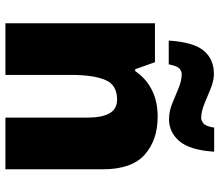

<svg xmlns="http://www.w3.org/2000/svg" viewBox="-71 -741 812 710"><g transform="rotate(90 335.0 -386.0)"><path d="M412 -563Q498 -563 552 -515Q606 -467 606 -360V0H415V-302Q415 -357 399 -385Q383 -413 348 -413Q294 -413 275.5 -369Q257 -325 257 -242V0H66V-553H210L236 -480H243Q269 -519 311.5 -541Q354 -563 412 -563ZM130 -604Q136 -696 167.5 -733.5Q199 -771 253 -771Q278 -771 306.5 -759.5Q335 -748 363.5 -736Q392 -724 417 -724Q426 -724 436.5 -732.5Q447 -741 452 -772H541Q535 -682 502 -643.5Q469 -605 421 -605Q392 -605 362.5 -617Q333 -629 305.5 -640.5Q278 -652 253 -652Q244 -652 234 -644Q224 -636 218 -604Z"/></g></svg>

Font: Noto Sans Arabic Blk
Style: Regular
Weight: 900
Designer: Monotype Design Team, Nadine Chahine, Nizar Qandah and Khaled Hosny
Foundry: Monotype Imaging Inc.
Version: Version 2.012; ttfautohint (v1.8.4.7-5d5b)